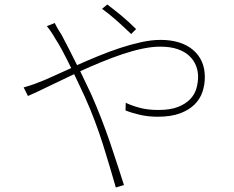

<svg xmlns="http://www.w3.org/2000/svg" viewBox="-20 -798 1040 852"><path d="M562 -647Q531 -677 499 -705.5Q467 -734 433 -759L456 -778Q468 -769 483.5 -757Q499 -745 516.5 -730.5Q534 -716 551.5 -700Q569 -684 584 -669ZM223 -696Q228 -685 237 -669.5Q246 -654 254 -642Q268 -616 285.5 -581.5Q303 -547 322 -509Q367 -529 415.5 -549Q464 -569 512.5 -585Q561 -601 607 -611Q653 -621 692 -621Q784 -621 836.5 -576.5Q889 -532 889 -456Q889 -422 878.5 -390.5Q868 -359 843.5 -334.5Q819 -310 779 -295Q739 -280 680 -280Q638 -280 601 -288.5Q564 -297 537 -308L538 -342Q562 -330 598.5 -320Q635 -310 682 -310Q736 -310 770 -323.5Q804 -337 824 -358Q844 -379 851.5 -405.5Q859 -432 859 -458Q859 -483 849.5 -507Q840 -531 820 -550Q800 -569 768 -580Q736 -591 691 -591Q655 -591 612 -582Q569 -573 523 -557.5Q477 -542 429.5 -522.5Q382 -503 336 -482Q348 -456 360.5 -430.5Q373 -405 385 -379Q408 -327 429 -273Q450 -219 468 -166.5Q486 -114 501.5 -65.5Q517 -17 530 23L494 34Q482 -7 468 -55Q454 -103 437.5 -155Q421 -207 401 -260.5Q381 -314 357 -367Q345 -394 332.5 -419.5Q320 -445 309 -469Q247 -440 194 -414Q141 -388 104 -372L85 -410Q99 -414 117.5 -420Q136 -426 150 -432Q173 -440 211 -457.5Q249 -475 296 -496Q274 -541 256 -574.5Q238 -608 225 -627Q218 -640 207.5 -655.5Q197 -671 188 -682Z"/></svg>

Font: SpoqaHanSansJP-Thin
Style: Regular
Weight: 250
Designer: [Source Han Sans]
Ryoko NISHIZUKA  (kana & ideographs); Paul D. Hunt (Latin, Greek & Cyrillic); Wenlong ZHANG  (bopomofo
Foundry: Spoqa (http://bi.spoqa.com)
Version: Version 1.002.20150607